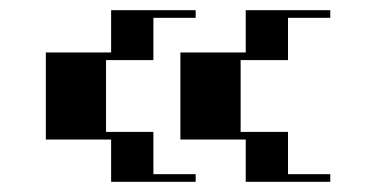

<svg xmlns="http://www.w3.org/2000/svg" viewBox="-20 -474 739 377"><path d="M462.5 -200H334.2V-371H462.5V-454H628.5V-439H545.5V-356H452.5V-215H545.5V-132H628.5V-117H462.5ZM198.2 -200H70V-371H198.2V-454H364.2V-439H281.2V-356H188.2V-215H281.2V-132H364.2V-117H198.2Z"/></svg>

Font: Facade Sud
Style: Regular
Weight: 100
Designer: Éléonore Fines
Foundry: Velvetyne Type Foundry
Version: Version 1.001;Glyphs 3.2 (3202)